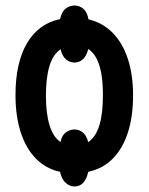

<svg xmlns="http://www.w3.org/2000/svg" viewBox="-20 -617 537 694"><path d="M461 -273Q461 -195 442 -137Q423 -79 387 -43Q351 -7 299 4Q293 31 280.5 44Q268 57 249 57Q232 57 217.5 44Q203 31 197 4Q146 -7 110 -43.5Q74 -80 55 -138.5Q36 -197 36 -273Q36 -391 78 -461.5Q120 -532 197 -548Q203 -575 217.5 -586Q232 -597 249 -597Q267 -597 281 -585.5Q295 -574 300 -547Q351 -535 387 -498.5Q423 -462 442 -404.5Q461 -347 461 -273ZM352 -273Q352 -319 346 -352Q340 -385 328.5 -406.5Q317 -428 299 -440Q293 -415 280 -403Q267 -391 249 -391Q232 -391 218.5 -402.5Q205 -414 199 -439Q172 -421 159 -379Q146 -337 146 -271Q146 -206 159.5 -163Q173 -120 199 -104Q203 -127 217.5 -138Q232 -149 249 -149Q266 -149 279.5 -138Q293 -127 299 -103Q326 -122 339 -163.5Q352 -205 352 -273Z"/></svg>

Font: Noto Sans Display ExtraCondensed SemiBold
Style: Regular
Weight: 600
Width: 2
Designer: Monotype Design Team
Foundry: Monotype Imaging Inc.
Version: Version 2.003